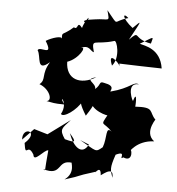

<svg xmlns="http://www.w3.org/2000/svg" viewBox="-47 -612 639 694"><g transform="rotate(-5 272.5 -265.5)"><path d="M259 -90C231 -53 203 -84 194 -137C215 -102 212 -99 174 -117C157 -155 167 -157 202 -184L113 -140L67 -163L20 -129C25 -179 88 -153 28 -116C26 -58 39 -118 56 -71C54 -41 97 -86 111 -82C89 -4 96 -7 87 -16C154 18 138 -47 192 -30C187 -35 204 7 160 28C238 18 187 21 275 10C261 27 297 -20 292 23C284 32 346 -13 333 37C329 7 326 2 352 -45C398 -58 357 -22 379 -33C416 -8 413 -75 403 -54C401 -47 430 -90 495 -81C458 -120 519 -170 506 -159C485 -190 509 -204 437 -212C437 -202 454 -278 432 -234C431 -224 409 -304 458 -291C439 -304 429 -280 353 -274C352 -278 375 -292 334 -307C314 -316 324 -303 299 -288C306 -310 259 -327 307 -330C246 -307 197 -332 207 -395C249 -401 287 -447 259 -440C293 -451 294 -424 306 -421C301 -475 311 -446 383 -455C393 -459 400 -393 367 -367C355 -424 392 -376 394 -363V-372C442 -362 493 -351 545 -341C547 -413 491 -428 474 -437C530 -458 527 -462 514 -434C448 -458 483 -488 436 -455C491 -524 491 -522 453 -496C418 -535 422 -558 441 -533C380 -528 407 -501 368 -568C372 -520 374 -538 318 -539C283 -541 271 -538 288 -528C316 -571 276 -527 271 -512C255 -543 257 -503 242 -517C196 -489 198 -507 195 -479C197 -491 159 -486 136 -477C161 -414 114 -462 104 -446C115 -423 90 -366 145 -399C108 -357 127 -338 100 -323C135 -303 143 -258 120 -260C143 -252 144 -249 183 -242C162 -286 201 -250 168 -209C175 -194 227 -218 251 -249C240 -253 240 -237 257 -195C296 -236 295 -243 281 -238C289 -202 354 -179 337 -192C303 -150 318 -171 345 -129C324 -153 328 -109 308 -76C279 -60 286 -62 229 -109Z"/></g></svg>

Font: Asimov Aggro
Style: CondIt
Weight: 500
Designer: Google
Version: Version 2.000980; 2014